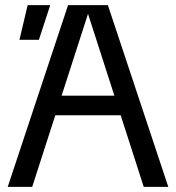

<svg xmlns="http://www.w3.org/2000/svg" viewBox="-20 -725 683 745"><path d="M10 0 244.1 -705H398.6L633 0H537.7L321.5 -671.4L105 0ZM158.3 -277.7V-353.7H484.5V-277.7ZM55.5 -570.6 87.3 -705H174.9L130.9 -570.6Z"/></svg>

Font: TikTok Sans Light
Style: Regular
Weight: 300
Version: Version 4.000